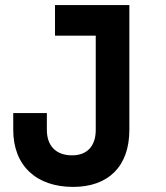

<svg xmlns="http://www.w3.org/2000/svg" viewBox="-20 -720 650 754"><path d="M267 14C404 14 488 -65 488 -210V-700H196V-580H356V-210C356 -146 322 -110 263 -110C200 -110 164 -147 164 -210V-276H32V-210C32 -69 123 14 267 14Z"/></svg>

Font: Meta Space
Style: Bold
Weight: 700
Designer: Meta Pool / Florian Karsten
Foundry: Meta Pool / Florian Karsten
Version: Version 2.000;Glyphs 3.1.1 (3137)